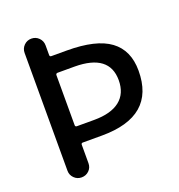

<svg xmlns="http://www.w3.org/2000/svg" viewBox="-132 -840 886 950"><g transform="rotate(-20 311.5 -365.0)"><path d="M192.4 -517.6V-254.9Q192.4 -246.1 201.2 -246.1H292Q380.9 -246.1 427.2 -282.7Q473.6 -319.3 473.6 -389.6Q473.6 -526.4 292 -527.3H201.2Q192.4 -526.4 192.4 -517.6ZM82 -54.7V-674.8Q82 -698.2 98.1 -714.4Q114.3 -730.5 137.2 -730.5Q160.2 -730.5 176.3 -714.4Q192.4 -698.2 192.4 -674.8V-624Q192.4 -615.2 201.2 -615.2H282.2Q436.5 -615.2 509.3 -561.5Q582 -507.8 582 -400.4Q582 -160.2 301.8 -160.2H201.2Q192.4 -160.2 192.4 -151.4V-54.7Q192.4 -31.2 176.3 -15.6Q160.2 0 137.2 0Q114.3 0 98.1 -16.1Q82 -32.2 82 -54.7Z"/></g></svg>

Font: Rounded Mgen+ 2p medium
Style: Regular
Weight: 500
Designer: [Source Han Sans]
Ryoko NISHIZUKA  (kana & ideographs); Paul D. Hunt (Latin, Greek & Cyrillic); Wenlong ZHANG  (bopomofo
Version: Version 1.059.20150602